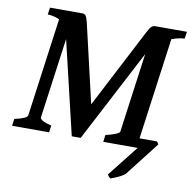

<svg xmlns="http://www.w3.org/2000/svg" viewBox="-86 -700 959 961"><g transform="rotate(10 393.5 -220.0)"><path d="M194.8 0H6.8L11.7 -35.6Q74.7 -49.3 77.6 -65.4L146.5 -569.3L212.4 -581.5L141.6 -65.4Q140.6 -59.6 154.8 -50.8Q168.9 -42 199.7 -35.6ZM310.1 0 189.9 -507.3Q182.6 -536.6 164.6 -552.2Q146.5 -567.9 125 -573.7Q103.5 -579.6 85.9 -579.6L91.3 -615.2H256.8Q266.1 -615.2 272.5 -607.9Q278.8 -600.6 285.2 -574.2L388.7 -128.9L353.5 0ZM781.7 -579.6Q765.6 -579.6 741.5 -573.2Q717.3 -566.9 691.7 -555.4Q666 -543.9 644.8 -528.1Q623.5 -512.2 613.3 -493.2L355.5 0H353.5L354 -127.9L585.4 -574.2Q600.1 -603 608.4 -609.1Q616.7 -615.2 625.5 -615.2H787.1ZM470.2 0 474.6 -35.6Q505.4 -42.5 524.9 -50.5Q544.4 -58.6 545.4 -65.4L611.8 -550.3L718.3 -578.1L645.5 -45.9L714.4 -35.6L710 0ZM744.1 -35.6Q740.2 -30.3 723.1 -8.3Q706.1 13.7 683.8 42.2Q661.6 70.8 641.1 97.2Q620.6 123.5 609.4 137.7Q602.1 145 587.6 152.6Q573.2 160.2 558.8 166Q544.4 171.9 536.1 174.3Q528.3 168.5 521.5 156.7L645 0L625.5 -48.8H734.9Z"/></g></svg>

Font: Gentium Plus
Style: Bold Italic
Weight: 700
Italic angle: -8°
Designer: Victor Gaultney, Annie Olsen, Iska Routamaa, Becca Hirsbrunner
Foundry: SIL International
Version: Version 6.101